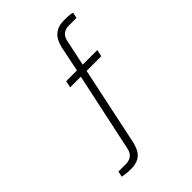

<svg xmlns="http://www.w3.org/2000/svg" viewBox="-259 -849 1148 1148"><g transform="rotate(-45 315.5 -274.5)"><path d="M152 182Q138 182 125 181Q112 180 101.5 178Q91 176 83 175L91 139H153Q184 139 202 124Q220 109 226 81L333 -421H243L252 -464H343L376 -625Q381 -649 393.5 -673.5Q406 -698 432 -714.5Q458 -731 503 -731Q517 -731 529.5 -730.5Q542 -730 552.5 -728.5Q563 -727 571 -724L563 -688H500Q470 -688 451.5 -673.5Q433 -659 427 -630L392 -464H515L506 -421H382L277 76Q271 104 258.5 128.5Q246 153 221 167.5Q196 182 152 182Z"/></g></svg>

Font: Archivo SemiExpanded Thin
Style: Regular
Weight: 250
Width: 6
Designer: Hector Gatti
Foundry: Omnibus-Type
Version: Version 2.001